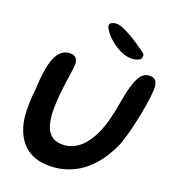

<svg xmlns="http://www.w3.org/2000/svg" viewBox="-120 -904 919 1022"><g transform="rotate(15 340.0 -393.5)"><path d="M549.5 -650C574.5 -655.5 578.5 -666 576 -686.5C566 -698 540 -719.5 521.5 -734C493.5 -758 449 -787 427.5 -797C403 -809 382.5 -809 365.5 -800.5C349 -789.5 358.5 -771 375.5 -743.5C393 -718 417 -695 444 -677C477.5 -653.5 519.5 -641 549.5 -650ZM272.5 18.5C405.5 18.5 504.5 -60.5 574 -181.5C617 -257.5 679.5 -478 679.5 -534C679.5 -567 668 -584.5 632.5 -584.5C590 -584.5 559 -541.5 525.5 -414.5C508 -348 488 -281 457.5 -227.5C418 -157.5 364.5 -110 294.5 -110C215 -110 188 -163.5 188 -243.5C188 -354.5 239 -511 239 -544.5C239 -576 224.5 -590.5 192.5 -590.5C123.5 -590.5 89 -511 70 -360.5C57.5 -300.5 51 -244 52 -195C59.5 -62 131.5 18.5 272.5 18.5Z"/></g></svg>

Font: Gluten
Style: Italic
Weight: 400
Italic angle: -13°
Designer: Tyler Finck
Foundry: Etcetera Type Company
Version: Version 0.920